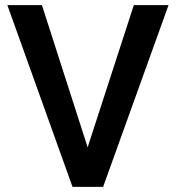

<svg xmlns="http://www.w3.org/2000/svg" viewBox="-20 -731 687 751"><path d="M322.8 -154.8 503.4 -710.9H639.2L383.3 0H263.7L8.8 -710.9H144Z"/></svg>

Font: Roboto-o Medium
Style: Regular
Weight: 500
Designer: Google
Version: Version 2.134; 2016; ttfautohint (v1.6)